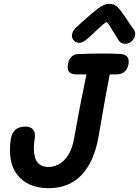

<svg xmlns="http://www.w3.org/2000/svg" viewBox="-20 -983 727 1004"><path d="M653 -661Q653 -633 636.5 -613.5Q620 -594 589 -594H554Q536 -506 507 -336L495 -267Q472 -137 406.5 -68Q341 1 234 1Q140 1 86 -51.5Q32 -104 32 -198Q32 -232 37 -258Q48 -321 112 -321Q138 -321 150.5 -308Q163 -295 163 -274Q163 -266 162 -261Q157 -235 157 -205Q157 -110 234 -110Q282 -110 319 -149Q356 -188 369 -268Q397 -427 432 -594H381Q357 -594 345.5 -603Q334 -612 334 -631Q334 -640 335 -645Q338 -670 352 -684.5Q366 -699 384 -700Q450 -703 519 -703Q569 -703 609 -701Q653 -698 653 -661ZM600 -773 572 -818Q560 -838 550.5 -852.5Q541 -867 537 -867Q533 -867 521.5 -857.5Q510 -848 498.5 -837Q487 -826 478 -818L442 -784Q426 -771 415.5 -765Q405 -759 395 -759Q379 -759 367.5 -770Q356 -781 356 -797Q356 -806 361 -817Q366 -828 376 -837Q394 -853 407 -866Q458 -912 491.5 -937.5Q525 -963 549 -963Q577 -963 594.5 -946Q612 -929 639 -888Q660 -854 679 -830Q687 -818 687 -807Q687 -786 671.5 -770Q656 -754 635 -754Q610 -754 600 -773Z"/></svg>

Font: Mali SemiBold
Style: Italic
Weight: 600
Italic angle: -10°
Version: Version 1.000; ttfautohint (v1.6)